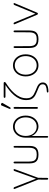

<svg xmlns="http://www.w3.org/2000/svg" viewBox="1382 -2148 973 3776"><g transform="rotate(-90 1868.0 -259.5)"><path d="M241 202Q223 202 223 182L224 4L42 -455Q34 -478 54 -478Q71 -478 77 -462L242 -38L393 -462Q399 -478 416 -478Q425 -478 429 -472Q433 -466 429 -455L260 4L258 182Q258 202 241 202Z M715 11Q659 11 624.5 -3.5Q590 -18 572.5 -43.5Q555 -69 549 -102Q543 -135 543 -171V-458Q543 -478 561 -478Q578 -478 578 -458L579 -171Q579 -126 589.5 -92.5Q600 -59 630 -41Q660 -23 715 -23Q771 -23 800 -41Q829 -59 840 -92.5Q851 -126 851 -171L852 -458Q852 -478 870 -478Q887 -478 887 -458V-171Q887 -135 881 -102Q875 -69 857.5 -43.5Q840 -18 805.5 -3.5Q771 11 715 11Z M1066 202Q1049 202 1049 182V-240Q1049 -313 1077 -369Q1105 -425 1154 -457.5Q1203 -490 1266 -490Q1329 -490 1378 -457.5Q1427 -425 1455 -369Q1483 -313 1483 -240Q1483 -167 1455 -110Q1427 -53 1378 -21Q1329 11 1266 11Q1231 11 1194.5 -5.5Q1158 -22 1128 -52Q1098 -82 1082 -123V182Q1082 202 1066 202ZM1266 -24Q1319 -24 1360 -51Q1401 -78 1424.5 -127Q1448 -176 1448 -240Q1448 -304 1424.5 -352.5Q1401 -401 1360 -428Q1319 -455 1266 -455Q1213 -455 1171.5 -428Q1130 -401 1106.5 -352.5Q1083 -304 1083 -240Q1083 -176 1106.5 -127Q1130 -78 1171.5 -51Q1213 -24 1266 -24Z M1635 0Q1617 0 1617 -20V-458Q1617 -478 1635 -478Q1653 -478 1653 -458L1652 -20Q1652 0 1635 0ZM1645 -547Q1636 -531 1622 -537Q1609 -543 1616 -561L1682 -714Q1689 -732 1708 -724L1721 -719Q1740 -710 1729 -692Z M1959 207Q1938 207 1938 191Q1937 175 1958 175Q2023 173 2061 155.5Q2099 138 2099 95Q2099 62 2079 43.5Q2059 25 2028 12.5Q1997 0 1962 -15Q1938 -26 1908 -39Q1878 -52 1850.5 -73.5Q1823 -95 1805.5 -132Q1788 -169 1788 -227Q1788 -298 1814.5 -358.5Q1841 -419 1884.5 -469.5Q1928 -520 1980.5 -562Q2033 -604 2085 -638H1853Q1833 -638 1833 -656Q1831 -673 1853 -673H2123Q2143 -673 2143 -657V-655Q2142 -640 2129 -632Q2076 -599 2022 -556.5Q1968 -514 1923 -463Q1878 -412 1851 -353Q1824 -294 1824 -226Q1824 -166 1846 -132.5Q1868 -99 1901.5 -80.5Q1935 -62 1971 -47Q1998 -35 2027 -24Q2056 -13 2080.5 2.5Q2105 18 2120 40.5Q2135 63 2135 98Q2135 147 2094 175.5Q2053 204 1959 207Z M2471 11Q2408 11 2359 -21Q2310 -53 2282 -110Q2254 -167 2254 -240Q2254 -313 2282 -369Q2310 -425 2359 -457.5Q2408 -490 2471 -490Q2534 -490 2583 -457.5Q2632 -425 2660 -369Q2688 -313 2688 -240Q2688 -167 2660 -110Q2632 -53 2583 -21Q2534 11 2471 11ZM2471 -24Q2524 -24 2565 -51Q2606 -78 2629.5 -127Q2653 -176 2653 -240Q2653 -304 2629.5 -352.5Q2606 -401 2565 -428Q2524 -455 2471 -455Q2418 -455 2376.5 -428Q2335 -401 2311.5 -352.5Q2288 -304 2288 -240Q2288 -176 2311.5 -127Q2335 -78 2376.5 -51Q2418 -24 2471 -24Z M2985 11Q2929 11 2894.5 -3.5Q2860 -18 2842.5 -43.5Q2825 -69 2819 -102Q2813 -135 2813 -171V-458Q2813 -478 2831 -478Q2848 -478 2848 -458L2849 -171Q2849 -126 2859.5 -92.5Q2870 -59 2900 -41Q2930 -23 2985 -23Q3041 -23 3070 -41Q3099 -59 3110 -92.5Q3121 -126 3121 -171L3122 -458Q3122 -478 3140 -478Q3157 -478 3157 -458V-171Q3157 -135 3151 -102Q3145 -69 3127.5 -43.5Q3110 -18 3075.5 -3.5Q3041 11 2985 11Z M3487 0Q3472 0 3467 -15L3281 -455Q3277 -466 3280 -472Q3283 -478 3291 -478H3293Q3311 -478 3316 -463L3487 -49L3658 -463Q3663 -478 3681 -478Q3703 -478 3693 -455L3507 -15Q3502 0 3487 0Z"/></g></svg>

Font: Zen Maru Gothic Light
Style: Regular
Weight: 300
Designer: Yoshimichi Ohira
Foundry: Positype
Version: Version 1.001